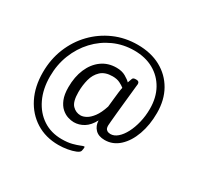

<svg xmlns="http://www.w3.org/2000/svg" viewBox="-170 -920 1314 1261"><g transform="rotate(30 487.0 -289.5)"><path d="M410 126Q313 126 239.5 80Q166 34 125 -47.5Q84 -129 84 -237Q84 -336 118.5 -421Q153 -506 214.5 -569.5Q276 -633 357.5 -669Q439 -705 534 -705Q635 -705 709.5 -664.5Q784 -624 825.5 -551Q867 -478 867 -380Q867 -289 840.5 -215Q814 -141 766.5 -97.5Q719 -54 657 -54Q610 -54 585 -80Q560 -106 559 -146Q533 -97 497.5 -75.5Q462 -54 423 -54Q402 -54 377 -62Q352 -70 329.5 -90Q307 -110 292.5 -145.5Q278 -181 278 -236Q278 -315 304 -375.5Q330 -436 377.5 -470.5Q425 -505 489 -505Q530 -505 558.5 -488.5Q587 -472 600 -458Q608 -480 612 -491Q616 -502 635 -502H641Q663 -502 663 -481Q663 -481 660.5 -458.5Q658 -436 654.5 -400.5Q651 -365 646.5 -324Q642 -283 638.5 -245.5Q635 -208 632.5 -181.5Q630 -155 630 -149Q630 -128 638 -119.5Q646 -111 655.5 -109Q665 -107 670 -107Q698 -107 723.5 -129Q749 -151 769 -189Q789 -227 801 -276.5Q813 -326 813 -380Q813 -465 778 -528Q743 -591 680.5 -626Q618 -661 534 -661Q451 -661 379 -628.5Q307 -596 253 -538Q199 -480 168.5 -403Q138 -326 138 -237Q138 -142 172.5 -70Q207 2 268 42Q329 82 410 82Q455 82 487 73.5Q519 65 538 57Q557 49 563 49Q567 49 567 55Q567 66 563 82Q560 94 536 104Q512 114 478 120Q444 126 410 126ZM439 -115Q458 -115 481 -127.5Q504 -140 527 -170.5Q550 -201 568 -256Q571 -282 574 -313Q577 -344 580.5 -371Q584 -398 587 -409Q574 -420 551 -431.5Q528 -443 495 -443Q438 -443 406.5 -413.5Q375 -384 363 -338Q351 -292 351 -241Q351 -169 377 -142Q403 -115 439 -115Z"/></g></svg>

Font: Asap
Style: Italic
Weight: 400
Italic angle: -6°
Designer: Pablo Cosgaya
Foundry: Omnibus-Type
Version: Version 3.001; ttfautohint (v1.8.3)